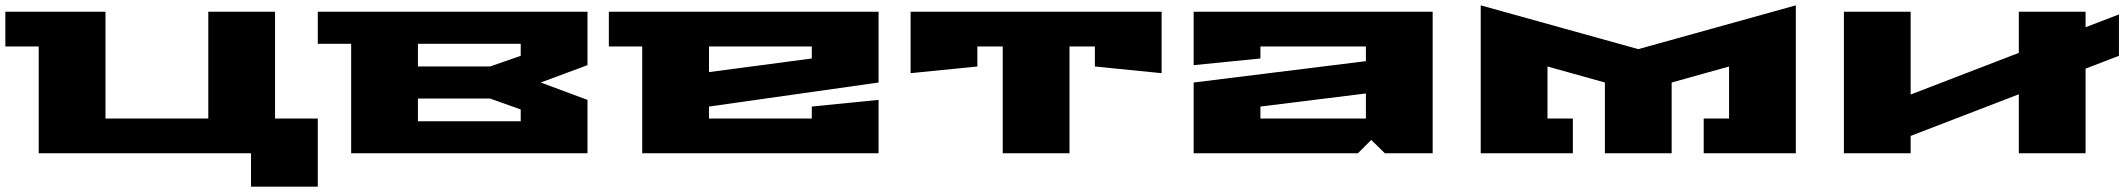

<svg xmlns="http://www.w3.org/2000/svg" viewBox="-20 -574 7955 719"><path d="M0 -400V-530H375V-130H760V-530H1010V-130H1170V125H920V0H125V-400Z M1170 -410V-530H2180V-330L2005 -265L2180 -200V0H1295V-410ZM1545 -120H1930V-164L1815 -205H1545ZM1545 -325H1815L1930 -365V-410H1545Z M2260 -400V-530H3270V-265L2635 -175V-130H3020V-175L3270 -200V0H2385V-400ZM2635 -304 3020 -355V-400H2635Z M3390 -300V-530H4330V-300L4080 -325V-400H3985V0H3735V-400H3640V-325Z M4450 0V-265L5095 -345V-400H4700V-355L4450 -330V-530H5345V0H5166L5115 -50L5065 0ZM4700 -130H5095V-224L4700 -175Z M5525 0V-554L6115 -390L6705 -554V0H6360V-130H6455V-325L6240 -265V0H5990V-265L5775 -325V-130H5870V0Z M6885 0V-530H7135V-220L7540 -376V-530H7790V-472L7915 -520V-365L7790 -317V0H7540V-221L7135 -65V0Z"/></svg>

Font: Stalinist One
Style: Regular
Weight: 400
Designer: Jovanny Lemonad
Foundry: Alexey Maslov, Jovanny Lemonad
Version: Version 3.004